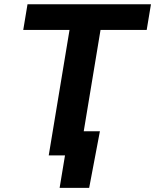

<svg xmlns="http://www.w3.org/2000/svg" viewBox="-20 -748 747 924"><path d="M91.9 -604.1 112.4 -727.5H706.5L686 -604.1H463.8L363.7 0H214.5L314.6 -604.1ZM266.9 156.2 292.8 0H250.6L269.9 -116.4H460.8L409.1 156.2Z"/></svg>

Font: Inter Variable
Style: Italic
Weight: 400
Italic angle: -9.39999°
Designer: Rasmus Andersson
Foundry: rsms
Version: Version 4.001;git-9221beed3